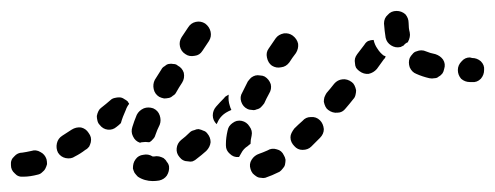

<svg xmlns="http://www.w3.org/2000/svg" viewBox="-33 -299 905 351"><path d="M258 31Q267 29 272 22Q277 14 276 5Q275 0 272 -3Q270 -7 266 -10Q262 -12 258 -13Q253 -14 249 -13Q247 -13 246 -13Q246 -13 246 -13Q238 -18 229 -16Q220 -15 215 -8Q212 -4 211 0Q210 4 210 9Q211 13 213 17Q216 21 219 24Q225 28 232 30Q239 32 246 32Q252 32 258 31ZM488 2Q489 -3 489 -7Q488 -12 486 -15Q482 -24 473 -26Q464 -29 456 -24Q447 -20 441 -18Q432 -15 427 -7Q422 1 425 10Q426 14 429 18Q432 21 435 23Q439 26 444 26Q448 27 452 26Q464 22 478 15Q481 13 484 9Q487 6 488 2ZM50 9Q52 5 53 1Q53 -4 52 -8Q49 -17 41 -21Q33 -26 24 -23Q15 -21 8 -20Q-1 -20 -7 -13Q-14 -7 -13 3Q-13 12 -6 18Q0 25 10 24Q22 24 37 20Q41 19 44 16Q48 13 50 9ZM346 -55Q343 -59 339 -60Q335 -62 330 -63Q326 -63 322 -61Q317 -60 314 -57Q306 -49 298 -43Q291 -37 290 -28Q289 -19 295 -12Q298 -8 302 -6Q306 -4 311 -4Q315 -3 319 -4Q324 -6 327 -9Q335 -15 344 -23Q351 -30 352 -39Q352 -48 346 -55ZM133 -39Q134 -44 133 -48Q132 -52 129 -56Q124 -64 115 -66Q106 -67 98 -62Q89 -56 81 -51Q73 -46 71 -37Q69 -28 73 -20Q78 -12 87 -10Q97 -8 104 -13Q114 -18 123 -25Q127 -27 130 -31Q132 -35 133 -39ZM380 -33Q380 -35 380 -36Q380 -47 383 -60Q384 -65 386 -68Q389 -72 392 -74Q396 -77 400 -78Q405 -79 409 -78Q418 -76 423 -68Q429 -60 427 -51Q425 -43 425 -36Q422 -34 420 -32Q412 -27 408 -19Q406 -15 404 -12Q404 -12 404 -12Q403 -12 403 -12Q394 -11 387 -18Q380 -24 380 -33ZM552 -79Q545 -86 535 -85Q526 -85 520 -78Q512 -71 505 -64Q502 -60 500 -56Q498 -52 498 -48Q498 -43 500 -39Q502 -35 505 -32Q511 -25 520 -25Q530 -25 536 -31Q544 -39 552 -47Q559 -54 559 -63Q558 -73 552 -79ZM209 -67Q212 -77 217 -89Q221 -97 230 -101Q238 -104 247 -101Q256 -97 259 -88Q262 -79 259 -71Q254 -61 251 -52Q250 -48 247 -45Q244 -41 240 -39Q240 -39 239 -39Q239 -39 239 -39Q233 -40 227 -39Q225 -39 223 -38Q223 -38 223 -38Q223 -38 223 -38Q214 -41 210 -50Q206 -58 209 -67ZM202 -111Q201 -112 201 -113Q198 -116 194 -118Q190 -121 185 -121Q181 -121 177 -120Q172 -119 169 -116Q161 -109 152 -102Q149 -100 147 -96Q145 -92 144 -87Q144 -83 145 -79Q146 -74 149 -71Q155 -63 164 -62Q173 -61 180 -67Q184 -70 187 -73Q187 -73 188 -74Q191 -85 197 -98Q199 -104 203 -109Q203 -110 202 -111ZM380 -123Q383 -125 385 -126Q385 -125 385 -125Q384 -115 387 -106Q388 -102 390 -98Q385 -96 380 -93Q372 -88 367 -80Q365 -76 363 -72Q356 -79 356 -88Q356 -97 362 -104Q369 -112 377 -120Q378 -122 380 -123ZM618 -134Q617 -139 615 -143Q613 -147 610 -149Q602 -155 593 -154Q584 -153 578 -146Q571 -137 564 -129Q562 -126 560 -121Q559 -117 559 -113Q560 -108 562 -104Q564 -100 567 -98Q575 -92 584 -93Q593 -93 599 -101Q606 -109 613 -118Q616 -121 617 -126Q618 -130 618 -134ZM419 -100Q423 -98 428 -98Q432 -97 436 -99Q441 -100 444 -103Q447 -106 450 -110Q454 -119 459 -128Q464 -136 462 -145Q459 -154 451 -159Q447 -161 443 -161Q438 -162 434 -161Q430 -160 426 -157Q423 -154 420 -150Q415 -140 410 -130Q405 -122 408 -113Q411 -104 419 -100ZM258 -122Q262 -120 267 -119Q271 -119 276 -120Q280 -121 283 -124Q287 -126 289 -130Q294 -139 300 -148Q305 -156 303 -166Q300 -175 292 -179Q289 -182 284 -182Q280 -183 275 -182Q271 -181 268 -178Q264 -176 262 -172Q256 -162 250 -153Q246 -145 248 -136Q250 -127 258 -122ZM852 -171Q853 -180 846 -187Q839 -193 830 -193L826 -194Q817 -194 811 -187Q804 -180 804 -171Q804 -162 810 -155Q817 -149 826 -149H830Q839 -148 846 -155Q852 -162 852 -171ZM769 -159Q773 -161 776 -165Q778 -168 779 -173Q782 -182 777 -190Q772 -197 763 -200Q753 -202 746 -205Q742 -207 737 -207Q733 -207 728 -205Q724 -204 721 -200Q718 -197 716 -193Q713 -185 716 -176Q720 -167 728 -164Q739 -159 752 -156Q757 -155 761 -156Q766 -156 769 -159ZM672 -196Q671 -197 669 -197Q662 -202 657 -210Q652 -217 650 -226Q650 -226 650 -226Q645 -226 640 -224Q636 -222 633 -217L620 -200Q617 -196 616 -192Q615 -188 616 -183Q616 -179 618 -175Q621 -171 624 -169Q632 -163 641 -164Q650 -166 656 -173L669 -191Q670 -192 671 -193Q671 -194 672 -196ZM464 -179Q472 -174 481 -176Q490 -177 496 -185Q501 -193 508 -202Q513 -210 512 -219Q510 -228 502 -234Q495 -239 486 -238Q476 -236 471 -229Q464 -219 458 -210Q453 -203 455 -194Q457 -184 464 -179ZM306 -200Q313 -195 323 -197Q332 -198 337 -206L349 -224Q354 -232 352 -241Q350 -250 342 -256Q334 -261 325 -259Q316 -257 311 -249L299 -231Q294 -223 296 -214Q298 -205 306 -200ZM672 -230Q670 -242 669 -256Q669 -266 676 -272Q682 -279 692 -279Q701 -279 708 -273Q714 -266 714 -257Q714 -247 716 -240Q717 -235 716 -231Q715 -226 713 -223Q713 -223 713 -223Q713 -222 713 -222Q708 -220 705 -216Q704 -215 703 -215Q702 -214 701 -214Q700 -213 699 -213Q690 -211 682 -216Q674 -221 672 -230Z"/></svg>

Font: FRB American Cursive Guidelines Dashed Extrabold
Style: Bold Italic
Weight: 800
Italic angle: -25°
Version: Version 2.0;Modular Font Editor K font №1